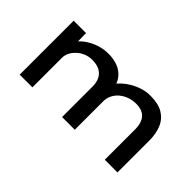

<svg xmlns="http://www.w3.org/2000/svg" viewBox="-33 -931 1326 1326"><g transform="rotate(45 629.5 -268.0)"><path d="M153 0V-527H274L276 -395L243 -400Q254 -424 276 -448Q298 -472 329.5 -491.5Q361 -511 400.5 -523.5Q440 -536 486 -536Q536 -536 576.5 -520.5Q617 -505 644 -472Q671 -439 679 -387L647 -393L655 -409Q668 -430 692 -452.5Q716 -475 747.5 -493.5Q779 -512 816.5 -524Q854 -536 895 -536Q973 -536 1019.5 -507.5Q1066 -479 1087 -428Q1108 -377 1108 -312V0H984V-297Q984 -337 971.5 -366.5Q959 -396 932.5 -411.5Q906 -427 865 -427Q829 -427 797 -415.5Q765 -404 741 -383.5Q717 -363 704 -335.5Q691 -308 691 -277V0H567V-298Q567 -337 553 -366Q539 -395 510 -411Q481 -427 435 -427Q401 -427 372 -414.5Q343 -402 321.5 -381.5Q300 -361 288.5 -337.5Q277 -314 277 -290V0Z"/></g></svg>

Font: Lexend Mega Medium
Style: Regular
Weight: 500
Version: Version 1.007